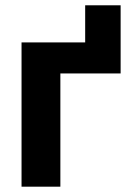

<svg xmlns="http://www.w3.org/2000/svg" viewBox="-20 -702 492 722"><path d="M300.3 -542.5V-682.1H433.6V-542.5ZM433.6 -542.5V-425.8H207V0H61V-542.5Z"/></svg>

Font: Inter 16pt
Style: Bold
Weight: 700
Version: Version 4.001;git-66647c0bb